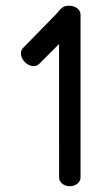

<svg xmlns="http://www.w3.org/2000/svg" viewBox="-20 -644 345 664"><path d="M184.3 -491.9C184.3 -321.9 184.4 -29.6 184.4 -29.6C184.4 -14 200.6 0 221.5 0C242.4 0 258.5 -13.7 258.5 -29.6V-594.4C258.1 -610.2 241.8 -624 220.1 -624C193.7 -626.1 184.5 -605.6 173.5 -594.4C173.3 -594.2 59.3 -477.7 59.3 -477.7C48.2 -466.7 50.4 -444.7 66.1 -429.1C81.7 -413.4 103.5 -411.1 114.7 -422.3Z"/></svg>

Font: Hi.
Style: Tall Regular
Weight: 400
Designer: Mew Too, Robert Jablonski
Foundry: Cannot Into Space Fonts
Version: Version 1.996